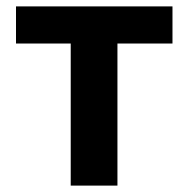

<svg xmlns="http://www.w3.org/2000/svg" viewBox="-20 -580 588 600"><path d="M201 0H347V-444H519V-560H30V-444H201Z"/></svg>

Font: Noto Sans Mono CJK SC
Style: Bold
Weight: 700
Designer: Ryoko NISHIZUKA 西塚涼子 (kana, bopomofo & ideographs); Paul D. Hunt (Latin, Greek & Cyrillic); Sandoll Communications 산돌커뮤니
Foundry: Adobe
Version: Version 2.004;hotconv 1.0.118;makeotfexe 2.5.65603